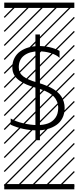

<svg xmlns="http://www.w3.org/2000/svg" viewBox="-20 -990 586 1453"><path d="M248 -729H282.2V70.8H248ZM61 -93.3Q98.1 -70.3 156.2 -56.9Q214.4 -43.5 263.2 -43.5Q309.1 -43.5 343.3 -55.9Q377.4 -68.4 398.9 -98.1Q420.4 -127.9 420.4 -172.9Q420.4 -199.7 411.4 -221.7Q402.3 -243.7 387.7 -259Q373 -274.4 349.4 -287.6Q325.7 -300.8 302 -309.6Q278.3 -318.4 245.6 -327.6Q210 -337.9 182.4 -349.6Q154.8 -361.3 128.4 -379.2Q102.1 -397 87.6 -422.6Q73.2 -448.2 73.2 -480.5Q73.2 -519.5 89.4 -550.8Q105.5 -582 133.3 -601.6Q161.1 -621.1 197 -631.3Q232.9 -641.6 273.4 -641.6Q361.8 -641.6 430.7 -605V-552.2Q407.7 -574.7 364.3 -588.1Q320.8 -601.6 273.4 -601.6Q205.1 -601.6 163.6 -570.8Q122.1 -540 122.1 -480.5Q122.1 -438 155.8 -412.1Q189.5 -386.2 261.2 -365.7Q284.2 -358.9 303 -352.5Q321.8 -346.2 344 -336.4Q366.2 -326.7 383.3 -316.2Q400.4 -305.7 417.2 -290.8Q434.1 -275.9 444.8 -259Q455.6 -242.2 462.4 -220Q469.2 -197.8 469.2 -172.9Q469.2 -129.4 452.1 -96.2Q435.1 -63 405.5 -43.2Q376 -23.4 339.8 -13.4Q303.7 -3.4 263.2 -3.4Q155.3 -3.4 61 -45.9ZM12.2 402.8H542.5V442.9H12.2ZM12.2 -970.2H542.5V-930.2H12.2ZM539.1 410.6 545.9 417.5 537.6 425.8 530.8 418.9ZM539.1 304.7 545.9 311.5 431.6 425.8 424.8 418.9ZM539.1 198.7 545.9 205.6 325.7 425.8 318.8 418.9ZM539.1 92.3 545.9 99.1 219.7 425.8 212.9 418.9ZM539.1 -13.2 545.9 -6.3 113.8 425.8 106.9 418.9ZM539.1 -119.1 545.9 -112.3 15.6 418 8.8 411.1ZM539.1 -225.6 545.9 -218.8 15.6 311.5 8.8 304.7ZM539.1 -331.5 545.9 -324.7 15.6 205.6 8.8 198.7ZM539.1 -438 545.9 -431.2 15.6 99.1 8.8 92.3ZM539.1 -543.5 545.9 -536.6 15.6 -6.3 8.8 -13.2ZM539.1 -649.4 545.9 -642.6 15.6 -112.3 8.8 -119.1ZM539.1 -755.9 545.9 -749 15.6 -218.8 8.8 -225.6ZM539.1 -861.8 545.9 -855 15.6 -324.7 8.8 -331.5ZM528.8 -958 535.6 -951.2 15.6 -431.2 8.8 -438ZM423.3 -958 430.2 -951.2 15.6 -536.6 8.8 -543.5ZM317.4 -958 324.2 -951.2 15.6 -642.6 8.8 -649.4ZM210.9 -958 217.8 -951.2 15.6 -749 8.8 -755.9ZM104.5 -958 111.3 -951.2 15.6 -855 8.8 -861.8Z"/></svg>

Font: AzarMehrMSRS3
Style: Regular
Weight: 1
Designer: Amin Abedi
Version: Version 1.00